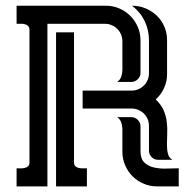

<svg xmlns="http://www.w3.org/2000/svg" viewBox="-20 -664 696 684"><path d="M148.9 -579.1V0H39.1V-64.5Q45.4 -64.5 53.2 -64.2Q61 -64 68.1 -65.7Q75.2 -67.4 80.1 -71.8Q85 -76.2 85 -85.9V-557.6Q85 -566.9 80.1 -571.5Q75.2 -576.2 68.1 -577.9Q61 -579.6 53.2 -579.3Q45.4 -579.1 39.1 -579.1V-643.6H357.4Q382.8 -643.6 405.3 -633.8Q427.7 -624 444.3 -607.4Q460.9 -590.8 470.7 -568.4Q480.5 -545.9 480.5 -520.5V-404.3Q480.5 -391.1 470.7 -381.6Q460.9 -372.1 447.8 -372.1H397.5Q407.7 -378.9 411.9 -390.9Q416 -402.8 416 -414.1V-517.6Q416 -530.3 411.1 -541.5Q406.2 -552.7 397.9 -561Q389.6 -569.3 378.4 -574.2Q367.2 -579.1 354.5 -579.1ZM575.2 -399.9Q575.2 -374 564.5 -350.3Q553.7 -326.7 534.7 -309.6Q554.2 -291.5 563 -271Q571.8 -250.5 574.2 -229Q576.7 -207.5 575.7 -186.8Q574.7 -166 574.7 -147.9Q574.7 -129.9 578.4 -116Q582 -102.1 594.2 -94.7H543.5Q529.8 -94.7 520.3 -104.2Q510.7 -113.8 510.7 -127.4V-215.8Q510.7 -228.5 505.9 -239.7Q501 -251 492.7 -259.3Q484.4 -267.6 473.1 -272.5Q461.9 -277.3 449.2 -277.3H274.4V-341.3H449.2Q461.9 -341.3 473.1 -346.2Q484.4 -351.1 492.7 -359.4Q501 -367.7 505.9 -378.9Q510.7 -390.1 510.7 -402.8V-520.5Q510.7 -557.1 495.1 -589.4Q479.5 -621.6 450.2 -643.6Q476.1 -643.6 498.8 -634Q521.5 -624.5 538.6 -608.2Q555.7 -591.8 565.4 -569.3Q575.2 -546.9 575.2 -520.5ZM243.7 -85.9Q243.7 -76.2 248.5 -71.8Q253.4 -67.4 260.5 -65.7Q267.6 -64 275.4 -64.2Q283.2 -64.5 289.6 -64.5V0H179.7V-548.8H243.7ZM539.1 0Q513.7 0 491.2 -9.8Q468.8 -19.5 452.1 -36.1Q435.5 -52.7 425.8 -75.2Q416 -97.7 416 -123V-204.6Q416 -215.8 411.9 -227.8Q407.7 -239.7 397.5 -246.6H447.8Q460.9 -246.6 470.7 -237.1Q480.5 -227.5 480.5 -214.4V-126Q480.5 -97.7 494.9 -84.5Q509.3 -71.3 530.3 -66.9Q551.3 -62.5 574.7 -63.5Q598.1 -64.5 616.7 -64.5V0Z"/></svg>

Font: Isar CAT
Style: Regular
Weight: 400
Designer: Digitized by Peter Wiegel
Foundry: CAT-Fonts, Peter Wiegel
Version: Version 1.000; ttfautohint (v1.3)